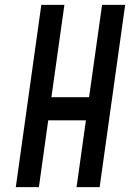

<svg xmlns="http://www.w3.org/2000/svg" viewBox="-20 -770 552 790"><path d="M45 0H140L178.5 -275H333.5L295 0H390L495 -750H400L346.5 -370H191.5L245 -750H150Z"/></svg>

Font: Mohave Medium
Style: Italic
Weight: 500
Italic angle: -8°
Designer: Gumpita Rahayu
Foundry: Tokotype
Version: Version 2.002; ttfautohint (v1.8.3)